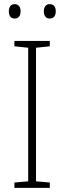

<svg xmlns="http://www.w3.org/2000/svg" viewBox="-20 -913 312 933"><path d="M23 -858C23 -837 32 -823 51 -823C71 -823 80 -837 80 -858C80 -878 71 -893 51 -893C32 -893 23 -878 23 -858ZM193 -858C193 -837 203 -823 221 -823C242 -823 251 -837 251 -858C251 -879 242 -893 221 -893C203 -893 193 -878 193 -858ZM222 0V-26L155 -32V-681L222 -688V-714H50V-688L117 -681V-32L50 -26V0Z"/></svg>

Font: Noto Sans Gurmukhi UI SemiCondensed ExtraLight
Style: Regular
Weight: 200
Width: 4
Designer: Jelle Bosma - Monotype Design Team
Foundry: Monotype Imaging Inc.
Version: Version 2.004